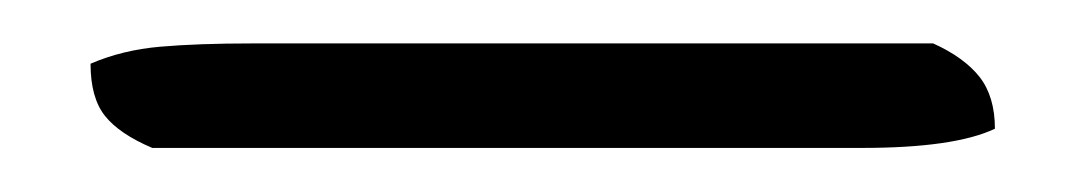

<svg xmlns="http://www.w3.org/2000/svg" viewBox="-20 4 497 88"><path d="M49.8 71.8Q34.7 65.4 28.1 57.1Q21.5 48.8 21.5 33.2Q36.1 26.9 53.5 25.4Q70.8 23.9 95.7 23.9H407.7Q421.9 30.3 429 39.3Q436 48.3 436 63Q417.5 71.8 375 71.8Z"/></svg>

Font: Radley
Style: Regular
Weight: 400
Designer: Vernon Adams
Foundry: Vernon Adams
Version: Version 1.003; ttfautohint (v1.6)